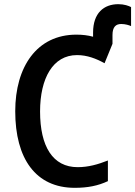

<svg xmlns="http://www.w3.org/2000/svg" viewBox="-20 -890 648 920"><path d="M547 -870C478 -870 426 -828 426 -734V-714C401 -721 374 -724 346 -724C156 -724 53 -569 53 -357C53 -130 151 10 338 10C401 10 450 0 497 -22V-121C449 -102 403 -89 352 -89C233 -89 172 -188 172 -356C172 -514 233 -626 349 -626C398 -626 441 -609 481 -587L519 -680V-722C519 -761 535 -775 561 -775C581 -775 599 -769 608 -765V-856C597 -862 575 -870 547 -870Z"/></svg>

Font: Noto Sans UI SemiCondensed Medium
Style: Regular
Weight: 500
Width: 4
Designer: Monotype Design Team
Foundry: Monotype Imaging Inc.
Version: Version 1.901